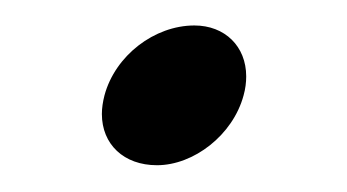

<svg xmlns="http://www.w3.org/2000/svg" viewBox="-20 -388 266 147"><path d="M100.2 -261.5C128.2 -261.5 158.3 -284.5 166.5 -315C167.9 -320 168.5 -324.9 168.5 -329.5C168.5 -352.5 152.2 -368.5 128.8 -368.5C98.3 -368.5 68.2 -345.5 60 -315C58.7 -310 58 -305.2 58 -300.7C58 -277.6 74.7 -261.5 100.2 -261.5Z"/></svg>

Font: Manrope
Style: RegularItalic
Weight: 400
Italic angle: -15°
Designer: Mikhail Sharanda
Foundry: Mikhail Sharanda
Version: Version 4.502;hotconv 1.0.109;makeotfexe 2.5.65596